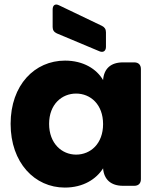

<svg xmlns="http://www.w3.org/2000/svg" viewBox="-20 -840 719 868"><path d="M274 -566C137 -566 28 -456 28 -280C28 -104 137 8 273 8C356 8 415 -30 446 -79C450 -28 482 0 536 0H587C606 0 617 -11 617 -30V-528C617 -547 606 -558 587 -558H536C481 -558 450 -530 446 -478C417 -528 357 -566 274 -566ZM324 -417C389 -417 446 -368 446 -279C446 -190 389 -141 324 -141C260 -141 202 -191 202 -280C202 -369 260 -417 324 -417ZM218 -797V-718C218 -704 224 -695 237 -689L430 -608C447 -601 459 -610 459 -628V-694C459 -708 453 -717 441 -723L247 -816C229 -825 218 -816 218 -797Z"/></svg>

Font: Arvore Sans
Style: Bold
Weight: 700
Designer: Jonny Pinhorn (Latin) Dan Schunck (customization for Arvore)
Version: Version 1.000;Glyphs 3.3 (3305)